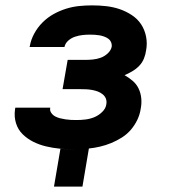

<svg xmlns="http://www.w3.org/2000/svg" viewBox="-20 -548 640 715"><path d="M181 147 205 6Q217 7 228.5 7.5Q240 8 252 8H254Q227 8 201.5 5.5Q176 3 151 -3Q126 -9 104 -20Q82 -31 64.5 -48Q47 -65 39.5 -89.5Q32 -114 36 -141L37 -147H167V-146Q165 -136 171 -127.5Q177 -119 185.5 -114.5Q194 -110 204 -107.5Q214 -105 224 -103.5Q234 -102 244 -101.5Q254 -101 265 -101Q281 -101 298 -103Q315 -105 331 -111.5Q347 -118 360.5 -131Q374 -144 376 -160Q378 -172 374 -181.5Q370 -191 361.5 -197.5Q353 -204 343.5 -207.5Q334 -211 323 -213Q312 -215 301 -215.5Q290 -216 279 -216H213L232 -325H298Q312 -325 326.5 -326.5Q341 -328 355 -333Q369 -338 381 -349Q393 -360 396 -374Q397 -383 393.5 -391Q390 -399 383 -404Q376 -409 367.5 -412Q359 -415 350.5 -416.5Q342 -418 332.5 -418.5Q323 -419 314 -419Q301 -419 287.5 -417.5Q274 -416 260 -411.5Q246 -407 234.5 -397Q223 -387 220 -373H90L91 -376Q95 -400 107.5 -423Q120 -446 138.5 -464.5Q157 -483 179.5 -495.5Q202 -508 226 -515.5Q250 -523 274.5 -525.5Q299 -528 323 -528Q350 -528 376 -525Q402 -522 425.5 -514Q449 -506 470.5 -492Q492 -478 505.5 -457.5Q519 -437 524 -411.5Q529 -386 524 -360Q522 -345 516 -330Q510 -315 498.5 -303Q487 -291 472.5 -282.5Q458 -274 444 -268Q460 -259 474 -247Q488 -235 496 -218.5Q504 -202 506 -182.5Q508 -163 504 -143Q501 -122 491.5 -102Q482 -82 467.5 -65Q453 -48 434 -36Q415 -24 394.5 -15.5Q374 -7 352.5 -2Q331 3 311 5L287 147Z"/></svg>

Font: Iosevka Extrabold Extended
Style: Italic
Weight: 800
Width: 7
Italic angle: -9°
Monospace: yes
Designer: Belleve Invis
Foundry: Belleve Invis
Version: Version 32.5.0; ttfautohint (v1.8.4)